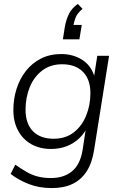

<svg xmlns="http://www.w3.org/2000/svg" viewBox="-20 -769 618 977"><path d="M244 188Q179 188 126.5 167.5Q74 147 34 116L58 69Q88 90 114.5 105.5Q141 121 171.5 129Q202 137 239 137Q305 137 346.5 102.5Q388 68 400 -4L419 -129L428 -128Q411 -92 384 -66Q357 -40 320.5 -25.5Q284 -11 240 -11Q182 -11 139 -35.5Q96 -60 72 -104.5Q48 -149 48 -209Q48 -265 64 -316Q80 -367 111 -407Q142 -447 187.5 -470.5Q233 -494 292 -494Q353 -494 400 -463.5Q447 -433 464 -369H457L475 -485H535L459 -7Q449 59 421.5 102Q394 145 350 166.5Q306 188 244 188ZM253 -63Q314 -63 355.5 -95.5Q397 -128 418.5 -181Q440 -234 440 -295Q440 -365 402 -403.5Q364 -442 296 -442Q236 -442 194 -409.5Q152 -377 131 -324.5Q110 -272 110 -211Q110 -140 147.5 -101.5Q185 -63 253 -63ZM300 -569 310 -633Q317 -671 331.5 -699.5Q346 -728 376 -749L400 -724Q374 -702 365.5 -681.5Q357 -661 352 -633L336 -642H396L384 -569Z"/></svg>

Font: Nunito Sans 12pt ExtraLight 12pt Light
Style: Italic
Weight: 300
Italic angle: -9°
Version: Version 3.101;gftools[0.9.27]